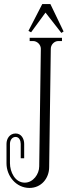

<svg xmlns="http://www.w3.org/2000/svg" viewBox="-20 -906 333 945"><path d="M285 -720H126V-704H143C163 -704 181 -686 181 -666L173 -87C173 -49 143 -7 102 -7C53 -7 29 -61 29 -103V-198C29 -214 38 -232 57 -232C75 -232 82 -213 82 -198V-127H99V-198C99 -223 85 -249 57 -249C28 -249 12 -224 12 -198V-102C12 -39 60 19 125 19C183 19 222 -28 222 -84L230 -666C230 -686 247 -704 267 -704H285ZM228 -886H188L120 -754L133 -747L204 -844L282 -744L293 -751Z"/></svg>

Font: Bigelow Rules
Style: Regular
Weight: 400
Designer: Astigmatic (AOETI)
Foundry: Astigmatic (AOETI)
Version: Version 1.000